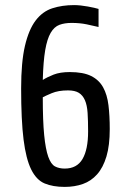

<svg xmlns="http://www.w3.org/2000/svg" viewBox="-20 -727 510 754"><path d="M411 -220Q411 -156 398 -112.5Q385 -69 361.5 -42.5Q338 -16 305.5 -4.5Q273 7 234 7Q188 7 155.5 -6.5Q123 -20 102.5 -61.5Q82 -103 72.5 -179Q63 -255 63 -380Q63 -483 78 -547Q93 -611 120 -646.5Q147 -682 185.5 -694.5Q224 -707 271 -707Q283 -707 297 -705.5Q311 -704 324.5 -701.5Q338 -699 349.5 -696.5Q361 -694 367 -692V-621Q347 -626 320 -631.5Q293 -637 261 -637Q234 -637 213.5 -629.5Q193 -622 179 -598Q165 -574 157.5 -530Q150 -486 148 -413Q165 -424 190.5 -434Q216 -444 254 -444Q307 -444 338 -428.5Q369 -413 385 -384Q401 -355 406 -313.5Q411 -272 411 -220ZM247 -372Q209 -372 183 -361Q157 -350 148 -345Q148 -252 153.5 -196.5Q159 -141 169.5 -111.5Q180 -82 196 -73.5Q212 -65 234 -65Q282 -65 304 -102.5Q326 -140 326 -211Q326 -253 324 -283.5Q322 -314 313.5 -333.5Q305 -353 289.5 -362.5Q274 -372 247 -372Z"/></svg>

Font: Share
Style: Regular
Weight: 400
Designer: Ralph du Carrois
Version: Version 1.002